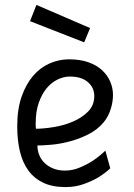

<svg xmlns="http://www.w3.org/2000/svg" viewBox="-20 -750 544 780"><path d="M244 -57Q275 -57 304.5 -69.5Q334 -82 357 -97Q384 -115 408 -138L428 -66Q405 -45 377 -28Q353 -14 319.5 -2Q286 10 246 10Q193 10 156 -7.5Q119 -25 95.5 -57Q72 -89 61 -134.5Q50 -180 50 -237Q50 -307 68 -358Q86 -409 115 -442.5Q144 -476 182 -492.5Q220 -509 260 -509Q306 -509 339.5 -497Q373 -485 395 -464.5Q417 -444 428 -418Q439 -392 439 -364Q439 -336 429.5 -306Q420 -276 401 -253Q375 -222 337.5 -203.5Q300 -185 261.5 -175Q223 -165 188 -162Q153 -159 132 -159Q132 -140 139 -121.5Q146 -103 160 -89Q174 -75 195 -66Q216 -57 244 -57ZM126 -227Q156 -227 197 -233.5Q238 -240 275 -255.5Q312 -271 337.5 -296.5Q363 -322 363 -360Q363 -394 337 -416.5Q311 -439 263 -439Q239 -439 214 -427Q189 -415 169.5 -391.5Q150 -368 137.5 -332.5Q125 -297 125 -249Q125 -244 125 -238Q125 -232 126 -227ZM346 -636 322 -578 102 -664 128 -730Z"/></svg>

Font: Panefresco 400wt
Style: Regular
Weight: 400
Foundry: Campivisivi & Chank Co
Version: Version 1.002